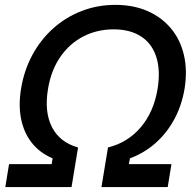

<svg xmlns="http://www.w3.org/2000/svg" viewBox="-20 -757 787 777"><path d="M1.5 0 16.6 -92.8H189L192.9 -116.2Q140.1 -138.7 108.2 -179.7Q76.2 -220.7 65.2 -276.4Q54.2 -332 65.4 -398.9Q77.6 -473.1 111.3 -535.2Q145 -597.2 195.6 -642.3Q246.1 -687.5 310.3 -712.4Q374.5 -737.3 446.8 -737.3Q519.5 -737.3 576.7 -712.4Q633.8 -687.5 671.6 -642.3Q709.5 -597.2 724.1 -535.2Q738.8 -473.1 727.1 -398.9Q715.8 -331.5 686.3 -276.1Q656.7 -220.7 611.3 -179.7Q565.9 -138.7 505.9 -116.2L501.5 -92.8H673.8L658.7 0H390.6L417 -160.2Q497.1 -180.2 549.6 -241.9Q602.1 -303.7 617.7 -397Q629.9 -472.2 612.5 -526.4Q595.2 -580.6 551 -609.4Q506.8 -638.2 439.9 -638.2Q372.6 -638.2 316.9 -609.4Q261.2 -580.6 223.9 -526.4Q186.5 -472.2 174.3 -397Q158.7 -304.2 190.4 -242.4Q222.2 -180.7 295.9 -160.2L269.5 0Z"/></svg>

Font: Inter 28pt Medium
Style: Italic
Weight: 500
Italic angle: -9.3988°
Designer: Rasmus Andersson
Foundry: rsms
Version: Version 4.001;git-66647c0bb